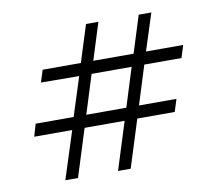

<svg xmlns="http://www.w3.org/2000/svg" viewBox="-68 -653 835 732"><g transform="rotate(-10 350.0 -286.5)"><path d="M128 0 187 -184H40L54 -232H201L249 -382L101 -383L116 -430H264L309 -573H357L312 -430H468L513 -573H562L516 -430H660L645 -382H501L454 -232H599L584 -184H439L381 0H332L390 -184H235L177 0ZM250 -232H405L452 -382H297Z"/></g></svg>

Font: Alumni Sans Thin Medium
Style: Regular
Weight: 500
Version: Version 1.018